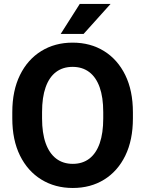

<svg xmlns="http://www.w3.org/2000/svg" viewBox="-20 -935 731 965"><path d="M648 -339.8Q648 -231.1 609.8 -152.8Q571.6 -74.5 503.5 -32.4Q435.4 9.8 345.9 9.8Q256.9 9.8 188.2 -32.4Q119.4 -74.5 80.6 -152.8Q41.8 -231.1 41.8 -339.8V-370.6Q41.8 -479.4 80.4 -557.8Q118.9 -636.1 187.5 -678.4Q256 -720.7 344.9 -720.7Q434.5 -720.7 502.8 -678.4Q571.1 -636.1 609.6 -557.8Q648 -479.4 648 -370.6ZM498.9 -371.6Q498.9 -446 480.8 -496.6Q462.7 -547.2 428.2 -573Q393.8 -598.9 344.9 -598.9Q295.9 -598.9 261.6 -573Q227.3 -547.2 209.4 -496.6Q191.4 -446 191.4 -371.6V-339.8Q191.4 -266.1 209.6 -215.1Q227.8 -164.2 262.4 -137.8Q296.9 -111.5 345.9 -111.5Q394.9 -111.5 429.2 -137.8Q463.4 -164.2 481.2 -215.1Q498.9 -266.1 498.9 -339.8ZM380.9 -915.3H535.8L400.1 -764.4H285Z"/></svg>

Font: Heebo
Style: Regular
Weight: 400
Designer: Oded Ezer
Foundry: Ezer Type House
Version: Version 3.100